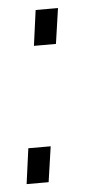

<svg xmlns="http://www.w3.org/2000/svg" viewBox="-43 -528 250 556"><g transform="rotate(-5 82.0 -250.0)"><path d="M91 -103 76 0H12L26 -103ZM147 -500 132 -397H68L82 -500Z"/></g></svg>

Font: Pathway Extreme 8pt Thin 12pt ExtraLight
Style: Italic
Weight: 250
Italic angle: -8°
Version: Version 1.001;gftools[0.9.26]